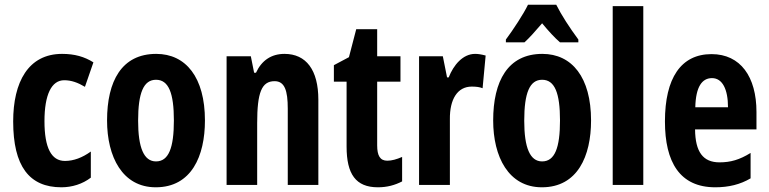

<svg xmlns="http://www.w3.org/2000/svg" viewBox="-20 -786 3267 816"><path d="M241 10C286 10 331 -4 366 -31V-142C330 -116 293 -102 256 -102C198 -102 169 -158 169 -271C169 -384 199 -445 253 -445C283 -445 311 -435 341 -417L377 -521C339 -545 297 -557 244 -557C100 -557 36 -437 36 -270C36 -80 104 10 241 10Z M851 -274C851 -457 770 -557 644 -557C497 -557 435 -441 435 -274C435 -120 500 10 642 10C794 10 851 -123 851 -274ZM567 -273C567 -391 590 -447 643 -447C697 -447 719 -390 719 -274C719 -158 697 -100 643 -100C591 -100 567 -159 567 -273Z M1189 -557C1133 -557 1092 -529 1068 -477H1060L1046 -547H943V0H1073V-263C1073 -393 1092 -441 1147 -441C1190 -441 1203 -401 1203 -324V0H1333V-362C1333 -489 1281 -557 1189 -557Z M1626 -103C1595 -103 1583 -125 1583 -168V-439H1682V-547H1583V-662H1494L1463 -543L1399 -509V-439H1453V-163C1453 -46 1492 10 1586 10C1625 10 1658 1 1689 -15V-119C1666 -109 1645 -103 1626 -103Z M1999 -557C1947 -557 1907 -509 1887 -457H1880L1862 -547H1761V0H1892V-279C1891 -364 1924 -418 1985 -418C2004 -418 2019 -416 2031 -411L2044 -550C2025 -555 2012 -557 1999 -557Z M2344 -766H2224C2206 -728 2160 -658 2130 -618V-606H2209C2229 -624 2255 -653 2284 -687C2312 -653 2337 -626 2360 -606H2438V-618C2401 -668 2366 -722 2344 -766ZM2492 -274C2492 -457 2411 -557 2285 -557C2138 -557 2076 -441 2076 -274C2076 -120 2141 10 2283 10C2435 10 2492 -123 2492 -274ZM2208 -273C2208 -391 2231 -447 2284 -447C2338 -447 2360 -390 2360 -274C2360 -158 2338 -100 2284 -100C2232 -100 2208 -159 2208 -273Z M2714 0V-760H2584V0Z M3004 -556C2874 -556 2806 -454 2806 -270C2806 -97 2869 10 3020 10C3077 10 3126 -2 3170 -28V-136C3123 -107 3085 -96 3038 -96C2968 -96 2935 -140 2934 -236H3195V-310C3195 -460 3127 -556 3004 -556ZM3006 -454C3050 -454 3074 -407 3074 -330H2935C2937 -418 2964 -454 3006 -454Z"/></svg>

Font: Noto Sans Georgian ExtraCondensed Bold
Style: Regular
Weight: 700
Width: 2
Designer: Monotype Design Team, Akaki Razmadze
Foundry: Google LLC
Version: Version 2.005